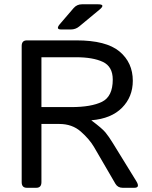

<svg xmlns="http://www.w3.org/2000/svg" viewBox="-20 -892 721 912"><path d="M270.5 -752Q242.7 -752 264.6 -777.8L329.6 -853.5Q345.2 -871.6 369.1 -871.6H445.8Q483.4 -871.6 452.6 -846.2L356 -766.1Q338.9 -752 316.4 -752ZM107.4 0Q83 0 83 -26.9V-673.3Q83 -700.2 107.4 -700.2H343.3Q484.4 -700.2 547.6 -647.5Q610.8 -594.7 610.8 -508.3Q610.8 -432.1 559.8 -380.4Q508.8 -328.6 414.6 -320.8V-319.8Q464.4 -282.7 480.5 -263.4Q496.6 -244.1 516.6 -211.4L627 -32.2Q647 0 618.2 0H562.5Q539.6 0 528.3 -19L426.8 -193.4Q404.8 -231 363.8 -267.1Q322.8 -303.2 261.7 -303.2H176.8V-26.9Q176.8 0 152.3 0ZM176.8 -383.3H317.9Q413.1 -383.3 464.4 -408.4Q515.6 -433.6 515.6 -514.2Q515.6 -575.7 468.8 -597.9Q421.9 -620.1 341.3 -620.1H176.8Z"/></svg>

Font: Istok Web
Style: Regular
Weight: 400
Designer: Andrey V. Panov
Foundry: Andrey V. Panov
Version: Version 1.0.2g